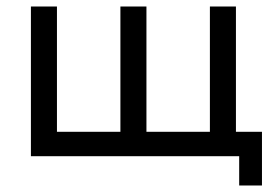

<svg xmlns="http://www.w3.org/2000/svg" viewBox="-20 -480 860 590"><path d="M430 -75H625V-460H705V-75H785V90H715V0H75V-460H155V-75H350V-460H430Z"/></svg>

Font: Jost*
Style: Regular
Weight: 400
Version: Version 3.7